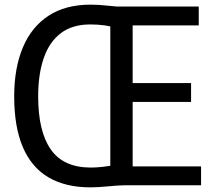

<svg xmlns="http://www.w3.org/2000/svg" viewBox="-20 -796 938 825"><path d="M368 9Q262 9 189 -33.5Q116 -76 78.5 -163Q41 -250 41 -382Q41 -503 78 -591.5Q115 -680 188 -728Q261 -776 369 -776Q406 -776 444 -771.5Q482 -767 511 -767L485 -675Q458 -683 429 -687Q400 -691 368 -691Q291 -691 241.5 -653.5Q192 -616 168 -546.5Q144 -477 144 -382Q144 -231 198.5 -153.5Q253 -76 370 -76Q393 -76 420.5 -79Q448 -82 477 -88L514 0Q481 1 441 5Q401 9 368 9ZM532 -81H844V0H454V-768H834V-687H532L550 -708V-422L532 -439H801V-358H532L550 -379V-60Z"/></svg>

Font: Yaldevi Medium
Style: Regular
Weight: 500
Designer: Sol Matas, Rajitha Manaperi, Kosala Senevirathne
Foundry: Mooniak
Version: Version 1.100